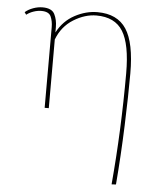

<svg xmlns="http://www.w3.org/2000/svg" viewBox="-51 -455 658 788"><g transform="rotate(5 278.0 -60.5)"><path d="M475 -171Q475 -82 470.5 42.5Q466 167 456 288L438 289Q458 65 458 -170Q458 -290 425 -343Q392 -396 316 -396Q269 -396 222 -367Q175 -338 154 -283V0H137V-332Q137 -357 128.5 -376Q120 -395 89 -395Q74 -395 57.5 -389.5Q41 -384 28 -374L21 -384Q35 -396 54.5 -403Q74 -410 93 -410Q131 -410 142.5 -387Q154 -364 154 -334V-312Q180 -361 226 -385.5Q272 -410 319 -410Q401 -410 438 -353.5Q475 -297 475 -171Z"/></g></svg>

Font: Ysabeau Infant Thin
Style: Regular
Weight: 200
Designer: Christian Thalmann (Catharsis Fonts)
Version: Version 0.003